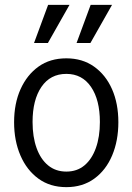

<svg xmlns="http://www.w3.org/2000/svg" viewBox="-20 -760 545 790"><path d="M253 10Q186 10 138 -25Q90 -60 64 -120.5Q38 -181 38 -257Q38 -334 64.5 -393Q91 -452 138.5 -486Q186 -520 253 -520Q319 -520 367 -486Q415 -452 441 -393Q467 -334 467 -257Q467 -181 441.5 -120.5Q416 -60 368 -25Q320 10 253 10ZM253 -54Q297 -54 327.5 -79.5Q358 -105 374.5 -151Q391 -197 391 -258Q391 -349 354.5 -402.5Q318 -456 253 -456Q187 -456 150.5 -402.5Q114 -349 114 -258Q114 -197 130.5 -151Q147 -105 178 -79.5Q209 -54 253 -54ZM177 -583H120L178 -740H266ZM352 -583H295L353 -740H441Z"/></svg>

Font: Instrument Sans SemiCondensed
Style: Regular
Weight: 400
Width: 4
Designer: Rodrigo Fuenzalida
Foundry: fragTYPE
Version: Version 1.000;gftools[0.9.28]